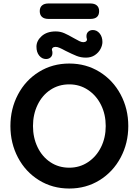

<svg xmlns="http://www.w3.org/2000/svg" viewBox="-20 -1076 799 1106"><path d="M379 10Q282 10 204.5 -38Q127 -86 83.5 -168.5Q40 -251 40 -350Q40 -449 83.5 -531.5Q127 -614 204.5 -662Q282 -710 379 -710Q476 -710 553.5 -662Q631 -614 675 -531.5Q719 -449 719 -350Q719 -251 675 -168.5Q631 -86 553.5 -38Q476 10 379 10ZM379 -590Q318 -590 270.5 -558.5Q223 -527 196.5 -472Q170 -417 170 -350Q170 -283 196.5 -228Q223 -173 270.5 -141.5Q318 -110 379 -110Q439 -110 487 -142Q535 -174 562 -228.5Q589 -283 589 -350Q589 -417 562 -471.5Q535 -526 487 -558Q439 -590 379 -590ZM190 -807Q190 -841 220 -868Q250 -895 301 -895Q327 -895 350 -885Q373 -875 404 -857Q425 -845 437.5 -839Q450 -833 460 -833Q471 -833 477 -839Q483 -845 480 -854Q478 -859 478 -868Q478 -884 488.5 -893.5Q499 -903 515 -903Q538 -903 554 -883.5Q570 -864 570 -834Q570 -815 559 -794Q548 -773 526.5 -758.5Q505 -744 475 -744Q446 -744 421 -754Q396 -764 358 -783Q336 -795 323 -800.5Q310 -806 300 -806Q289 -806 283 -800Q277 -794 280 -785Q282 -780 282 -771Q282 -755 271.5 -745.5Q261 -736 245 -736Q222 -736 206 -755.5Q190 -775 190 -807ZM209 -1012Q209 -1033 222 -1044.5Q235 -1056 259 -1056H501Q525 -1056 538 -1044.5Q551 -1033 551 -1012Q551 -967 501 -967H259Q235 -967 222 -978.5Q209 -990 209 -1012Z"/></svg>

Font: Quicksand
Style: Bold
Weight: 700
Version: Version 3.000